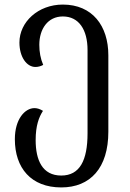

<svg xmlns="http://www.w3.org/2000/svg" viewBox="-20 -568 567 840"><path d="M248 252C375 252 454 167 454 8V-326C454 -455 384 -548 255 -548C147 -548 65 -472 65 -382C65 -318 97 -275 135 -275C146 -275 158 -278 169 -284C157 -312 152 -341 152 -372C152 -441 189 -496 255 -496C325 -496 363 -438 363 -349V15C363 134 329 200 248 200C165 200 136 132 136 45C136 -18 150 -55 168 -83C155 -91 143 -95 131 -95C89 -95 45 -47 45 41C45 167 116 252 248 252Z"/></svg>

Font: Noto Serif Georgian SemiCondensed
Style: Regular
Weight: 400
Width: 4
Designer: Monotype Design Team, Akaki Razmadze
Foundry: Google LLC
Version: Version 2.003